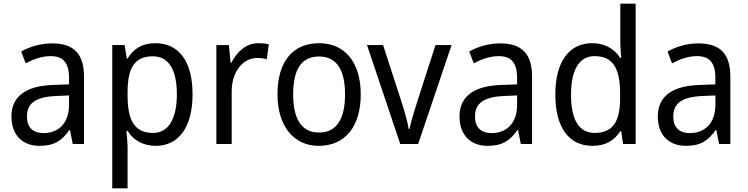

<svg xmlns="http://www.w3.org/2000/svg" viewBox="-20 -873 4051 1040"><path d="M261 -638C199 -638 139 -619 95 -594L119 -530C161 -552 206 -569 254 -569C319 -569 354 -537 354 -450V-416L273 -413C117 -409 42 -349 42 -242C42 -143 101 -83 194 -83C274 -83 315 -111 356 -169H359L374 -93H435V-457C435 -582 380 -638 261 -638ZM284 -353 354 -356V-306C354 -203 295 -152 215 -152C162 -152 126 -180 126 -241C126 -310 167 -348 284 -353Z M822 -639C748 -639 703 -608 671 -556H667L655 -629H588V147H671V-78C671 -99 667 -137 665 -164H671C701 -116 752 -83 824 -83C946 -83 1023 -182 1023 -362C1023 -546 945 -639 822 -639ZM808 -568C898 -568 938 -489 938 -362C938 -237 897 -153 809 -153C706 -153 671 -224 671 -358V-378C672 -507 710 -568 808 -568Z M1379 -639C1311 -639 1263 -591 1233 -533H1229L1220 -629H1152V-93H1235V-378C1235 -482 1294 -559 1373 -559C1389 -559 1409 -557 1425 -552L1436 -633C1417 -638 1396 -639 1379 -639Z M1934 -362C1934 -540 1844 -639 1709 -639C1563 -639 1483 -536 1483 -362C1483 -192 1570 -83 1706 -83C1853 -83 1934 -192 1934 -362ZM1568 -362C1568 -493 1610 -567 1708 -567C1805 -567 1849 -492 1849 -362C1849 -231 1805 -155 1708 -155C1611 -155 1568 -232 1568 -362Z M2148 -93H2245L2426 -629H2339L2238 -316C2223 -268 2204 -207 2198 -174H2194C2188 -213 2170 -273 2155 -321L2055 -629H1968Z M2688 -638C2626 -638 2566 -619 2522 -594L2546 -530C2588 -552 2633 -569 2681 -569C2746 -569 2781 -537 2781 -450V-416L2700 -413C2544 -409 2469 -349 2469 -242C2469 -143 2528 -83 2621 -83C2701 -83 2742 -111 2783 -169H2786L2801 -93H2862V-457C2862 -582 2807 -638 2688 -638ZM2711 -353 2781 -356V-306C2781 -203 2722 -152 2642 -152C2589 -152 2553 -180 2553 -241C2553 -310 2594 -348 2711 -353Z M3189 -83C3263 -83 3308 -114 3340 -162H3345L3355 -93H3423V-853H3340V-635C3340 -618 3343 -583 3345 -560H3339C3308 -607 3259 -639 3187 -639C3065 -639 2988 -542 2988 -361C2988 -179 3064 -83 3189 -83ZM3201 -153C3114 -153 3073 -228 3073 -360C3073 -489 3114 -569 3200 -569C3304 -569 3339 -498 3339 -364V-342C3339 -215 3300 -153 3201 -153Z M3762 -638C3700 -638 3640 -619 3596 -594L3620 -530C3662 -552 3707 -569 3755 -569C3820 -569 3855 -537 3855 -450V-416L3774 -413C3618 -409 3543 -349 3543 -242C3543 -143 3602 -83 3695 -83C3775 -83 3816 -111 3857 -169H3860L3875 -93H3936V-457C3936 -582 3881 -638 3762 -638ZM3785 -353 3855 -356V-306C3855 -203 3796 -152 3716 -152C3663 -152 3627 -180 3627 -241C3627 -310 3668 -348 3785 -353Z"/></svg>

Font: Noto Sans Kannada UI SemiCondensed SemiBold
Style: Regular
Weight: 600
Width: 4
Designer: Jelle Bosma - Monotype Design Team
Foundry: Monotype Imaging Inc.
Version: Version 2.006